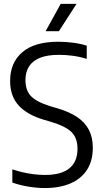

<svg xmlns="http://www.w3.org/2000/svg" viewBox="-20 -966 534 996"><path d="M212 9.5Q172 9.5 127.8 2.2Q83.5 -5 44 -19V-87.5Q72.5 -78 101.2 -71.5Q130 -65 158.2 -61.8Q186.5 -58.5 213 -58.5Q298 -58.5 340 -93Q382 -127.5 382 -194Q382 -250.5 350.8 -281Q319.5 -311.5 244.5 -334L207 -345Q122 -370 77.2 -418.5Q32.5 -467 32.5 -546Q32.5 -641 95.8 -695.2Q159 -749.5 283 -749.5Q321.5 -749.5 360.5 -744.2Q399.5 -739 430 -729V-660.5Q395.5 -671.5 359.2 -676.5Q323 -681.5 286 -681.5Q225.5 -681.5 187.2 -666Q149 -650.5 130.5 -621.2Q112 -592 112 -551Q112 -497 141 -467Q170 -437 241 -415L278.5 -404Q339.5 -386 380.2 -358.8Q421 -331.5 441.2 -292.2Q461.5 -253 461.5 -199.5Q461.5 -133 432.2 -86.5Q403 -40 347.2 -15.2Q291.5 9.5 212 9.5ZM216.5 -804 295 -946H377L285.5 -804Z"/></svg>

Font: Encode Sans SC SemiCondensed
Style: Regular
Weight: 400
Width: 4
Designer: Multiple Designers
Foundry: Impallari Type
Version: Version 3.002